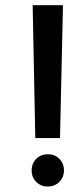

<svg xmlns="http://www.w3.org/2000/svg" viewBox="-20 -636 300 728"><path d="M207.5 -112.5H113.8L103.8 -616.2H218.8ZM100 10Q100 -16.2 117.5 -33.8Q135 -51.2 161.2 -51.2Q187.5 -51.2 205 -33.8Q222.5 -16.2 222.5 10Q222.5 36.2 205 53.8Q187.5 71.2 161.2 71.2Q135 71.2 117.5 53.8Q100 36.2 100 10Z"/></svg>

Font: Cambay
Style: Bold
Weight: 700
Designer: Pooja Saxena
Foundry: Pooja Saxena
Version: Version 1.096;PS 001.096;hotconv 1.0.70;makeotf.lib2.5.58329